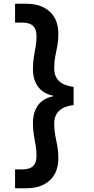

<svg xmlns="http://www.w3.org/2000/svg" viewBox="-20 -831 497 1020"><path d="M122 169H60V69H99Q137 69 155.5 51.5Q174 34 174 -5Q174 -31 169.5 -57Q165 -83 160 -112.5Q155 -142 155 -179Q155 -233 181 -270.5Q207 -308 264 -320V-322Q207 -334 181 -372Q155 -410 155 -462Q155 -500 160 -529.5Q165 -559 169.5 -585Q174 -611 174 -637Q174 -676 155.5 -693.5Q137 -711 99 -711H60V-811H122Q197 -811 243.5 -770Q290 -729 290 -649Q290 -615 284.5 -587Q279 -559 273.5 -531Q268 -503 268 -467Q268 -443 277.5 -422.5Q287 -402 309.5 -388.5Q332 -375 371 -369V-273Q332 -268 309.5 -254Q287 -240 277.5 -220Q268 -200 268 -176Q268 -141 273.5 -112Q279 -83 284.5 -55Q290 -27 290 7Q290 87 243.5 128Q197 169 122 169Z"/></svg>

Font: DM Sans 16pt SemiBold
Style: Regular
Weight: 600
Version: Version 4.004;gftools[0.9.30]